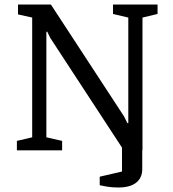

<svg xmlns="http://www.w3.org/2000/svg" viewBox="-20 -668 767 853"><path d="M505 165Q477 165 454.5 161Q432 157 423 155V117L522 94V-72H612V83Q612 122 585 143.5Q558 165 505 165ZM55 0V-42L123 -58V-590L60 -604V-648H206L531 -151L546 -121H550V-590L482 -606V-648H680V-606L613 -590V0H530L203 -500L190 -527H186V-58L256 -42V0Z"/></svg>

Font: Faustina Light
Style: Regular
Weight: 400
Version: Version 1.200